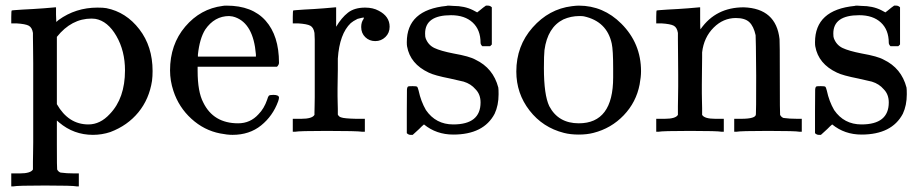

<svg xmlns="http://www.w3.org/2000/svg" viewBox="-20 -468 3276 682"><path d="M36 148H50Q89 148 97 134V126Q97 119 97 106.5Q97 94 97.5 77Q98 60 98 38Q98 16 98 -6.5Q98 -29 98 -55.5Q98 -82 98 -106Q98 -140 98 -177Q98 -214 98 -243Q98 -272 97.5 -296.5Q97 -321 97 -335.5Q97 -350 97 -351Q94 -370 82.5 -376.5Q71 -383 38 -385H20V-408Q20 -431 22 -431L32 -432Q42 -433 61 -434Q80 -435 98 -436Q115 -437 135 -438.5Q155 -440 165 -441Q175 -442 176 -442H179V-416L180 -390L188 -397Q249 -441 326 -441Q348 -441 358 -439Q428 -425 475 -364Q522 -303 522 -216Q522 -197 520 -181Q510 -116 471.5 -69Q433 -22 372 1Q342 11 310 11Q242 11 190 -33L182 -40V45Q182 132 183 134Q187 142 195 145Q216 148 244 148H260V194H252Q239 191 140 191Q41 191 28 194H20V148ZM424 -218Q424 -287 393.5 -340Q363 -393 319 -401Q317 -401 312.5 -401.5Q308 -402 305 -402Q234 -402 182 -337V-98Q223 -26 294 -26Q336 -26 370 -63Q424 -119 424 -218Z M971 -245Q971 -238 964 -231H682V-216Q682 -142 702 -104Q738 -30 826 -30Q869 -30 898 -62Q918 -82 929 -114Q932 -125 935 -128Q938 -131 951 -131Q971 -131 971 -121Q971 -117 968 -108Q949 -56 907.5 -22.5Q866 11 806 11Q787 11 762 6Q705 -5 660 -46Q615 -87 596 -145Q584 -181 584 -218Q584 -310 638 -373.5Q692 -437 771 -447Q775 -448 785 -448Q876 -448 923.5 -394.5Q971 -341 971 -245ZM889 -275Q880 -384 815 -407Q808 -410 794 -411Q742 -411 709 -363Q689 -331 683 -274V-267H889Z M1036 -46H1050Q1089 -46 1097 -60V-68Q1097 -77 1097.5 -91Q1098 -105 1098 -122.5Q1098 -140 1098 -161.5Q1098 -183 1098 -203Q1098 -234 1098 -269.5Q1098 -305 1098 -328L1097 -351Q1094 -370 1082.5 -376.5Q1071 -383 1038 -385H1020V-408Q1020 -431 1022 -431L1032 -432Q1042 -433 1060 -434Q1078 -435 1096 -436Q1112 -437 1131 -438.5Q1150 -440 1160 -441Q1170 -442 1171 -442H1174V-373Q1193 -405 1216 -423Q1239 -441 1277 -441Q1305 -441 1325 -430Q1364 -410 1364 -373Q1364 -351 1349 -336.5Q1334 -322 1313 -322Q1292 -322 1277.5 -336Q1263 -350 1263 -372Q1263 -389 1271 -400Q1273 -404 1273 -405Q1271 -407 1250 -401Q1234 -393 1226 -386Q1186 -348 1180 -260V-221Q1179 -182 1179 -154Q1179 -141 1179 -126.5Q1179 -112 1179.5 -101Q1180 -90 1180 -81Q1180 -72 1180 -66V-61Q1184 -53 1192 -51Q1202 -47 1245 -46H1276V0H1267Q1249 -3 1140 -3Q1042 -3 1028 0H1020V-46Z M1582 -414Q1490 -414 1490 -349Q1490 -336 1492 -332Q1501 -308 1523 -297.5Q1545 -287 1591 -278Q1648 -268 1669 -256Q1732 -226 1750 -157Q1751 -151 1751 -133Q1751 -94 1737 -64Q1698 10 1590 10Q1530 10 1486 -26L1478 -19L1469 -10Q1463 -4 1457 1L1446 11H1438Q1431 11 1425 5V-74Q1425 -139 1425.5 -149Q1426 -159 1430 -161Q1432 -162 1446 -162Q1459 -162 1461.5 -160Q1464 -158 1467 -146Q1475 -108 1493 -77Q1528 -26 1590 -26Q1687 -26 1687 -104Q1687 -133 1669 -151Q1653 -170 1627 -178Q1610 -182 1579 -189Q1523 -200 1503 -210Q1437 -241 1426 -303Q1425 -307 1425 -318Q1425 -433 1566 -447Q1570 -449 1590 -447Q1630 -447 1660 -432L1675 -424L1684 -431Q1697 -442 1706 -448H1714Q1721 -448 1727 -442V-310L1721 -304H1693Q1687 -310 1687 -316Q1687 -362 1659 -388Q1631 -414 1582 -414Z M1814 -214Q1814 -305 1872 -370.5Q1930 -436 2011 -446Q2027 -448 2036 -448Q2123 -448 2187 -384Q2257 -314 2257 -215Q2257 -195 2252 -168Q2240 -105 2195.5 -58.5Q2151 -12 2088 4Q2065 10 2036 10Q2006 10 1983 4Q1908 -15 1861 -75.5Q1814 -136 1814 -214ZM2054 -410Q2049 -411 2038 -411Q2008 -411 1981 -399Q1925 -371 1914 -290Q1912 -272 1912 -226Q1912 -131 1931 -91Q1963 -30 2036 -30Q2158 -30 2158 -193V-225Q2158 -290 2153 -313Q2136 -392 2054 -410Z M2474 -60Q2482 -46 2521 -46H2535H2551V0H2543Q2530 -3 2431 -3Q2332 -3 2319 0H2311V-46H2327H2341Q2380 -46 2388 -60V-68Q2388 -77 2388 -91Q2388 -105 2388.5 -122.5Q2389 -140 2389 -161.5Q2389 -183 2389 -203Q2389 -234 2388.5 -269.5Q2388 -305 2388 -328V-351Q2385 -370 2373.5 -376.5Q2362 -383 2329 -385H2311V-408Q2311 -431 2313 -431L2323 -432Q2333 -433 2351.5 -434Q2370 -435 2388 -436Q2405 -437 2424 -438.5Q2443 -440 2453 -441Q2463 -442 2464 -442H2467V-402Q2467 -364 2468 -364L2469 -365Q2523 -442 2622 -442Q2737 -438 2749 -329Q2750 -322 2750 -190Q2750 -62 2751 -60Q2755 -52 2763 -49Q2784 -46 2812 -46H2828V0H2820Q2807 -3 2708 -3Q2609 -3 2596 0H2588V-46H2604H2612Q2665 -46 2665 -62Q2666 -64 2666 -200Q2665 -335 2664 -343Q2657 -375 2641.5 -389.5Q2626 -404 2594 -404Q2549 -404 2515 -370Q2480 -335 2474 -282Q2474 -281 2474 -263.5Q2474 -246 2473.5 -219Q2473 -192 2473 -168Q2473 -153 2473 -136.5Q2473 -120 2473.5 -107Q2474 -94 2474 -83.5Q2474 -73 2474 -66Z M3032 -414Q2940 -414 2940 -349Q2940 -336 2942 -332Q2951 -308 2973 -297.5Q2995 -287 3041 -278Q3098 -268 3119 -256Q3182 -226 3200 -157Q3201 -151 3201 -133Q3201 -94 3187 -64Q3148 10 3040 10Q2980 10 2936 -26L2928 -19L2919 -10Q2913 -4 2907 1L2896 11H2888Q2881 11 2875 5V-74Q2875 -139 2875.5 -149Q2876 -159 2880 -161Q2882 -162 2896 -162Q2909 -162 2911.5 -160Q2914 -158 2917 -146Q2925 -108 2943 -77Q2978 -26 3040 -26Q3137 -26 3137 -104Q3137 -133 3119 -151Q3103 -170 3077 -178Q3060 -182 3029 -189Q2973 -200 2953 -210Q2887 -241 2876 -303Q2875 -307 2875 -318Q2875 -433 3016 -447Q3020 -449 3040 -447Q3080 -447 3110 -432L3125 -424L3134 -431Q3147 -442 3156 -448H3164Q3171 -448 3177 -442V-310L3171 -304H3143Q3137 -310 3137 -316Q3137 -362 3109 -388Q3081 -414 3032 -414Z"/></svg>

Font: KaTeX_Main
Style: Regular
Weight: 400
Version: Version 1.1; ttfautohint (v1.3)